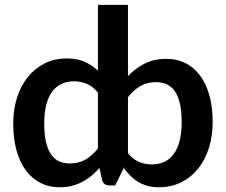

<svg xmlns="http://www.w3.org/2000/svg" viewBox="-20 -763 930 790"><path d="M430 0Q406.5 0 400 -22.5L389.5 -72Q373.5 -54 356 -39.5Q338.5 -25 318.2 -14.5Q298 -4 274.8 1.8Q251.5 7.5 224.5 7.5Q182.5 7.5 147.5 -10Q112.5 -27.5 87.2 -60.8Q62 -94 48.2 -143Q34.5 -192 34.5 -255Q34.5 -312 50 -361Q65.5 -410 94.5 -446Q123.5 -482 164 -502.2Q204.5 -522.5 255 -522.5Q298 -522.5 328.5 -508.8Q359 -495 383 -472V-743H506.5V-450Q537 -482 575.5 -501.5Q614 -521 665 -521Q707 -521 742 -503.8Q777 -486.5 802.2 -453.5Q827.5 -420.5 841.2 -372Q855 -323.5 855 -260.5Q855 -203 839.5 -154Q824 -105 795 -69Q766 -33 725.2 -12.8Q684.5 7.5 634.5 7.5Q608.5 7.5 587.8 2Q567 -3.5 549.8 -13.8Q532.5 -24 518.2 -38.2Q504 -52.5 490.5 -70L491 -75.5L454 0ZM623 -425Q584.5 -425 557.2 -408.8Q530 -392.5 506.5 -363V-132.5Q527.5 -107 552 -96.8Q576.5 -86.5 605.5 -86.5Q633.5 -86.5 656 -97Q678.5 -107.5 694.5 -129Q710.5 -150.5 719 -183.2Q727.5 -216 727.5 -260.5Q727.5 -305.5 720.2 -336.8Q713 -368 699.5 -387.5Q686 -407 666.5 -416Q647 -425 623 -425ZM266.5 -90.5Q305 -90.5 332 -106.5Q359 -122.5 383 -152V-382Q362 -407.5 337.2 -418Q312.5 -428.5 284 -428.5Q256 -428.5 233.5 -418Q211 -407.5 195 -386.2Q179 -365 170.5 -332.2Q162 -299.5 162 -255Q162 -210 169.2 -178.8Q176.5 -147.5 190 -127.8Q203.5 -108 223 -99.2Q242.5 -90.5 266.5 -90.5Z"/></svg>

Font: Lato
Style: Bold
Weight: 700
Designer: Lukasz Dziedzic
Foundry: tyPoland Lukasz Dziedzic
Version: Version 2.007; 2014-02-27